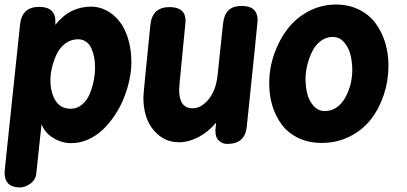

<svg xmlns="http://www.w3.org/2000/svg" viewBox="-60 -618 1785 842"><path d="M27.8 -508.8Q35.2 -587.9 111.8 -587.9Q183.1 -587.9 183.1 -522.9Q183.1 -521 182.6 -516.1Q182.1 -511.2 182.1 -508.8Q217.3 -551.8 255.9 -570.3Q294.4 -588.9 339.8 -588.9Q374 -588.9 405.3 -573Q436.5 -557.1 461.4 -527.3Q486.3 -497.6 501.2 -450.2Q516.1 -402.8 516.1 -344.2Q516.1 -308.1 507.6 -267.8Q499 -227.5 483.2 -188Q467.3 -148.4 443.6 -112.8Q419.9 -77.1 391.4 -49.8Q362.8 -22.5 326.7 -6.3Q290.5 9.8 252 9.8Q211.4 9.8 174.3 -12.5Q137.2 -34.7 122.1 -73.2L99.1 143.1Q95.7 172.4 72 188.2Q48.3 204.1 27.8 204.1Q-40 204.1 -40 138.2Q-40 136.2 -32.7 65.4Q-7.3 -171.9 27.8 -508.8ZM250 -141.1Q278.8 -141.1 301 -160.4Q323.2 -179.7 334.7 -209Q346.2 -238.3 351.6 -266.8Q356.9 -295.4 356.9 -320.8Q356.9 -345.2 353 -366.5Q349.1 -387.7 340.8 -406Q332.5 -424.3 317.4 -435.1Q302.2 -445.8 282.2 -445.8Q251 -445.8 226.3 -427.2Q201.7 -408.7 188.2 -379.9Q174.8 -351.1 168 -321.8Q161.1 -292.5 161.1 -266.1Q161.1 -212.9 183.3 -177Q205.6 -141.1 250 -141.1Z M727.5 -252.9Q725.6 -230.5 725.6 -224.1Q725.6 -143.1 784.7 -143.1Q822.8 -143.1 855.2 -182.9Q887.7 -222.7 894.5 -291L918 -513.2Q921.9 -552.2 941.2 -572Q960.4 -591.8 1001 -591.8Q1069.8 -591.8 1069.8 -528.8Q1069.8 -519 1022 -61Q1014.2 13.2 936.5 13.2Q915.5 13.2 900.1 -0.7Q884.8 -14.6 884.8 -42V-49.8L887.7 -80.1Q852.5 -38.6 809.6 -16.4Q766.6 5.9 724.6 5.9Q658.7 5.9 613.8 -47.1Q568.8 -100.1 568.8 -191.9Q568.8 -208 599.6 -509.8Q607.9 -586.9 683.6 -586.9Q753.9 -586.9 753.9 -525.9Q753.9 -521 727.5 -252.9Z M1413.6 -598.1Q1469.7 -598.1 1514.4 -575.9Q1559.1 -553.7 1586.9 -516.1Q1614.7 -478.5 1629.2 -430.9Q1643.6 -383.3 1643.6 -330.1Q1643.6 -264.2 1623.5 -203.4Q1603.5 -142.6 1566.9 -95.2Q1530.3 -47.9 1474.1 -19.5Q1418 8.8 1350.6 8.8Q1294.4 8.8 1249.8 -12.2Q1205.1 -33.2 1177.2 -69.6Q1149.4 -106 1135 -152.3Q1120.6 -198.7 1120.6 -252Q1120.6 -317.9 1142.1 -380.1Q1163.6 -442.4 1200.9 -491Q1238.3 -539.6 1293.9 -568.8Q1349.6 -598.1 1413.6 -598.1ZM1398.9 -456.1Q1368.7 -456.1 1344.5 -436.8Q1320.3 -417.5 1306.9 -387.9Q1293.5 -358.4 1286.6 -328.6Q1279.8 -298.8 1279.8 -272.9Q1279.8 -237.3 1287.6 -206.5Q1295.4 -175.8 1315.4 -153.3Q1335.4 -130.9 1364.7 -130.9Q1389.6 -130.9 1410.4 -143.3Q1431.2 -155.8 1444.6 -175Q1458 -194.3 1467.5 -218.5Q1477.1 -242.7 1481 -265.6Q1484.9 -288.6 1484.9 -309.1Q1484.9 -345.2 1477.1 -377.2Q1469.2 -409.2 1449 -432.6Q1428.7 -456.1 1398.9 -456.1Z"/></svg>

Font: BPreplay
Style: Bold Italic
Weight: 700
Italic angle: -6°
Designer: Magenta/George Triantafyllakos
Foundry: Magenta/George Triantafyllakos
Version: Version 1.00